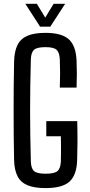

<svg xmlns="http://www.w3.org/2000/svg" viewBox="-20 -980 470 1008"><path d="M219 7.5Q160.5 7.5 124.5 -7.5Q88.5 -22.5 72 -54.8Q55.5 -87 54 -139Q52.5 -203 52 -268.2Q51.5 -333.5 51.5 -399Q51.5 -464.5 52 -529.5Q52.5 -594.5 54 -658Q55.5 -711.5 72.2 -744.5Q89 -777.5 124.8 -792.5Q160.5 -807.5 218.5 -807.5Q304 -807.5 341.2 -773.8Q378.5 -740 382 -662Q383.5 -625.5 383.5 -591.2Q383.5 -557 382 -520H294Q295.5 -561 295.5 -595Q295.5 -629 294 -669.5Q292 -705.5 276.5 -719Q261 -732.5 218.5 -732.5Q175 -732.5 159.2 -719Q143.5 -705.5 142 -669.5Q140 -597 139 -530.8Q138 -464.5 138 -400.2Q138 -336 139 -270Q140 -204 142 -131Q143.5 -95 159.2 -81.5Q175 -68 219 -68Q265 -68 281.2 -81.5Q297.5 -95 299.5 -131Q300 -154 300.2 -176Q300.5 -198 300.2 -219.8Q300 -241.5 299.5 -264.5H223V-344H385.5Q387 -283.5 386.8 -234.2Q386.5 -185 385 -139Q382.5 -60.5 344.8 -26.5Q307 7.5 219 7.5ZM190.5 -840 113 -960H173.5L217.5 -887.5L261.5 -960H322L244 -840Z"/></svg>

Font: Big Shoulders Text Thin Medium
Style: Regular
Weight: 500
Version: Version 2.002